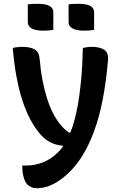

<svg xmlns="http://www.w3.org/2000/svg" viewBox="-20 -788 640 1008"><path d="M463 -542Q504 -542 527.5 -526.5Q551 -511 547 -471Q537 -356 519 -264.5Q501 -173 475 -102Q449 -31 417.5 21.5Q386 74 348 112Q320 140 291.5 159.5Q263 179 234 189.5Q205 200 175 200Q167 200 160 199Q153 198 146.5 195.5Q140 193 134 189Q128 185 123 180Q111 167 104 142Q97 117 97 85V81H103Q107 81 111 81Q115 81 119 81Q162 81 205 64.5Q248 48 285 11Q306 -9 325 -41.5Q344 -74 359.5 -119.5Q375 -165 386.5 -225.5Q398 -286 405.5 -363.5Q413 -441 415 -536Q423 -538 429.5 -539Q436 -540 441.5 -541Q447 -542 452.5 -542Q458 -542 463 -542ZM96 -542Q138 -542 161.5 -529Q185 -516 188 -480Q193 -420 203 -368Q213 -316 226.5 -273Q240 -230 257.5 -195.5Q275 -161 296 -135Q317 -109 342 -92H376L349 -21H342Q308 -21 281 -27.5Q254 -34 232 -48Q210 -62 190 -85Q172 -106 155 -133Q138 -160 122 -196Q106 -232 91.5 -280Q77 -328 65.5 -391Q54 -454 47 -536Q54 -538 60 -539Q66 -540 72 -540.5Q78 -541 83.5 -541.5Q89 -542 96 -542ZM126 -765Q139 -767 153.5 -767.5Q168 -768 180 -768Q200 -768 218 -764.5Q236 -761 248 -751Q260 -741 260 -723V-631Q247 -629 232 -628Q217 -627 205 -627Q186 -627 167.5 -631Q149 -635 137.5 -645Q126 -655 126 -674ZM340 -765Q353 -767 368 -767.5Q383 -768 394 -768Q414 -768 432.5 -764.5Q451 -761 462.5 -751Q474 -741 474 -723V-631Q461 -629 446.5 -628Q432 -627 419 -627Q400 -627 382 -631Q364 -635 352 -645Q340 -655 340 -674Z"/></svg>

Font: Recursive Monospace Casual SemiBold
Style: Regular
Weight: 600
Version: Version 1.047